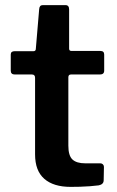

<svg xmlns="http://www.w3.org/2000/svg" viewBox="-20 -730 457 750"><path d="M257 -439Q247 -439 247 -428V-161Q247 -122 263 -107Q279 -92 313 -92H372Q378 -92 382 -88Q386 -84 386 -78L385 -26Q385 -10 366 -6Q351 -4 331 -2.5Q311 -1 291.5 -0.5Q272 0 256 0Q189 0 153 -31.5Q117 -63 117 -127V-426Q117 -439 105 -439H38Q22 -439 22 -454V-517Q22 -530 37 -530H111Q120 -530 120 -540L133 -694Q134 -710 147 -710H236Q250 -710 250 -693V-540Q250 -531 259 -531H372Q387 -531 387 -517V-454Q387 -439 370 -439Z"/></svg>

Font: Libre Franklin SemiBold
Style: Regular
Weight: 600
Designer: Pablo Impallari, Rodrigo Fuenzalida, Nhung Nguyen
Foundry: Impallari Type
Version: Version 3.000